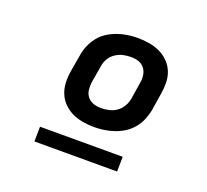

<svg xmlns="http://www.w3.org/2000/svg" viewBox="-94 -806 788 731"><g transform="rotate(20 300.0 -440.5)"><path d="M306 -317Q283 -317 260 -321Q237 -325 217 -334.5Q197 -344 181.5 -359.5Q166 -375 157.5 -395.5Q149 -416 148 -439.5Q147 -463 151 -487L163 -557Q166 -577 174.5 -596.5Q183 -616 196.5 -633Q210 -650 228.5 -661.5Q247 -673 267 -680Q287 -687 307.5 -690Q328 -693 348 -693Q371 -693 394.5 -689Q418 -685 438 -675.5Q458 -666 473.5 -650.5Q489 -635 497.5 -614.5Q506 -594 506.5 -570.5Q507 -547 503 -523L492 -453Q488 -433 480 -413.5Q472 -394 458 -377Q444 -360 426 -348.5Q408 -337 387.5 -330Q367 -323 346.5 -320Q326 -317 306 -317ZM306 -394Q322 -394 338 -397.5Q354 -401 368 -410.5Q382 -420 391 -435Q400 -450 403 -466L414 -536Q417 -552 414.5 -567.5Q412 -583 403 -594.5Q394 -606 379.5 -611Q365 -616 349 -616Q333 -616 317 -612.5Q301 -609 286.5 -599.5Q272 -590 263 -575Q254 -560 252 -544L240 -474Q238 -458 240 -442.5Q242 -427 251.5 -415.5Q261 -404 275.5 -399Q290 -394 306 -394ZM112 -188 113 -248H448L447 -188Z"/></g></svg>

Font: Iosevka Custom Oblique
Style: Bold
Weight: 700
Italic angle: -9°
Monospace: yes
Designer: Belleve Invis
Foundry: Belleve Invis
Version: Version 30.1.2; ttfautohint (v1.8.4)